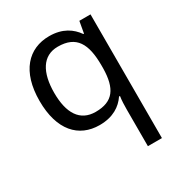

<svg xmlns="http://www.w3.org/2000/svg" viewBox="-183 -674 980 1043"><g transform="rotate(-30 307.5 -153.0)"><path d="M442 11V240H530V-536H460L447 -463H443C411 -509 360 -546 276 -546C145 -546 55 -451 55 -267C55 -83 143 10 273 10C358 10 410 -26 441 -72H447C443 -49 442 -13 442 11ZM290 -63C192 -63 146 -138 146 -265C146 -392 192 -473 288 -473C404 -473 443 -402 443 -266V-248C441 -123 400 -63 290 -63Z"/></g></svg>

Font: Noto Sans Brahmi
Style: Regular
Weight: 400
Designer: Monotype Design Team
Foundry: Monotype Imaging Inc.
Version: Version 2.004